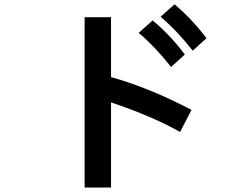

<svg xmlns="http://www.w3.org/2000/svg" viewBox="-20 -842 1040 874"><path d="M365.2 11.7V-763.7H485.4V-491.2Q662.1 -441.4 851.6 -341.8L799.8 -241.2Q673.8 -312.5 485.4 -376V11.7ZM710.9 -765.6 774.4 -822.3Q854.5 -754.9 919.9 -668L857.4 -611.3Q785.2 -703.1 710.9 -765.6ZM611.3 -692.4 674.8 -749Q755.9 -681.6 821.3 -593.8L758.8 -537.1Q686.5 -628.9 611.3 -692.4Z"/></svg>

Font: Gothic A1
Style: Bold
Weight: 700
Version: Version 2.50